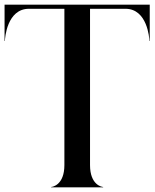

<svg xmlns="http://www.w3.org/2000/svg" viewBox="-38 -800 660 820"><path d="M85.5 -762.5H237V-95C237 -9.5 185.5 -1.5 180.5 -1.5V0H402.5V-1.5C397.5 -1.5 346.5 -9.5 346.5 -95V-762.5H498C591 -762.5 600 -637.5 600 -625H601.5V-780H-18.5V-625H-17C-17 -637.5 -8 -762.5 85.5 -762.5Z"/></svg>

Font: Beautique Display Thin
Style: Bold
Weight: 500
Designer: Nhat-Quang Ngo
Version: Version 1.100;Glyphs 3.2.3 (3260)